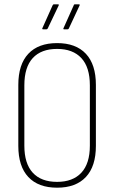

<svg xmlns="http://www.w3.org/2000/svg" viewBox="-20 -863 529 891"><path d="M245 8Q158 8 111.5 -41.5Q65 -91 65 -186V-469Q65 -564 111.5 -613.5Q158 -663 245 -663Q332 -663 378.5 -613.5Q425 -564 425 -469V-186Q425 -91 378.5 -41.5Q332 8 245 8ZM245 -19Q318 -19 357.5 -61.5Q397 -104 397 -187V-467Q397 -551 357.5 -593.5Q318 -636 245 -636Q171 -636 132 -593.5Q93 -551 93 -467V-187Q93 -104 132 -61.5Q171 -19 245 -19ZM277 -727Q272 -727 275 -733L322 -838Q323 -843 328 -843H346Q352 -843 349 -837L300 -732Q298 -727 294 -727ZM180 -727Q174 -727 177 -733L224 -838Q226 -843 230 -843H249Q255 -843 252 -837L202 -732Q200 -727 196 -727Z"/></svg>

Font: Sofia Sans Cond ExtraLight
Style: Regular
Weight: 200
Width: 3
Designer: Botio Nikoltchev, Ani Petrova
Foundry: lettersoup
Version: Version 4.100; ttfautohint (v1.8.3)